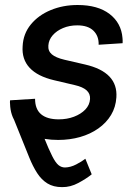

<svg xmlns="http://www.w3.org/2000/svg" viewBox="-20 -559 559 783"><path d="M107.4 -131.8Q138.7 -50.3 158.9 0.2Q179.2 50.8 192.9 77.6Q206.5 104.5 218.5 114.3Q230.5 124 245.1 124Q267.6 123.5 290.3 111.8Q313 100.1 328.1 88.4L354 151.9Q332.5 169.4 299.8 187Q267.1 204.6 232.9 204.1Q197.8 204.1 173.3 189Q148.9 173.8 131.3 146.5Q113.8 119.1 99.6 84L30.3 -87.9ZM217.3 11.7Q160.2 11.7 116.5 -5.1Q72.8 -22 47.6 -54.7Q22.5 -87.4 21 -135.3Q20.5 -138.7 20.5 -142.3Q20.5 -146 21 -149.9L123 -156.2Q123 -113.8 147.7 -93Q172.4 -72.3 219.2 -72.3Q253.4 -72.3 281.7 -83Q310.1 -93.8 327.9 -112.3Q345.7 -130.9 347.2 -155.3Q348.6 -176.8 333 -190.7Q317.4 -204.6 285.2 -211.9L200.2 -231.9Q133.3 -247.6 100.8 -282.5Q68.4 -317.4 72.3 -370.6Q74.7 -421.4 105.7 -459.2Q136.7 -497.1 186.8 -517.8Q236.8 -538.6 296.4 -538.6Q378.9 -538.6 426.8 -502Q474.6 -465.3 479.5 -404.3Q480 -398.9 480.2 -393.6Q480.5 -388.2 480 -382.8L382.3 -376.5Q383.3 -412.1 361.1 -433.8Q338.9 -455.6 294.9 -455.6Q263.2 -455.6 237.1 -444.6Q210.9 -433.6 194.8 -415Q178.7 -396.5 177.2 -373.5Q175.3 -351.1 191.4 -337.4Q207.5 -323.7 242.7 -315.4L327.1 -295.9Q394.5 -280.3 426.3 -246.8Q458 -213.4 454.6 -162.1Q452.1 -122.1 432.9 -90.1Q413.6 -58.1 381.1 -35.2Q348.6 -12.2 306.6 -0.2Q264.6 11.7 217.3 11.7Z"/></svg>

Font: Inter 24pt Medium
Style: Italic
Weight: 500
Italic angle: -9.3988°
Designer: Rasmus Andersson
Foundry: rsms
Version: Version 4.001;git-66647c0bb